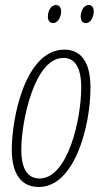

<svg xmlns="http://www.w3.org/2000/svg" viewBox="-20 -736 409 766"><path d="M323 -644C343 -644 354 -670 354 -691C354 -707 346 -716 333 -716C313 -716 302 -690 302 -670C302 -653 310 -644 323 -644ZM192 -644C212 -644 224 -670 224 -691C224 -707 215 -716 203 -716C182 -716 171 -690 171 -670C171 -653 179 -644 192 -644ZM135 10C277 10 341 -231 341 -387C341 -490 302 -538 237 -538C80 -538 27 -264 27 -140C27 -36 69 10 135 10ZM138 -24C90 -24 65 -62 65 -140C65 -249 116 -505 233 -505C280 -505 304 -465 304 -387C304 -258 250 -24 138 -24Z"/></svg>

Font: Noto Sans ExtraCondensed ExtraLight
Style: Italic
Weight: 200
Width: 2
Italic angle: -12°
Designer: Monotype Design Team
Foundry: Monotype Imaging Inc.
Version: Version 2.013